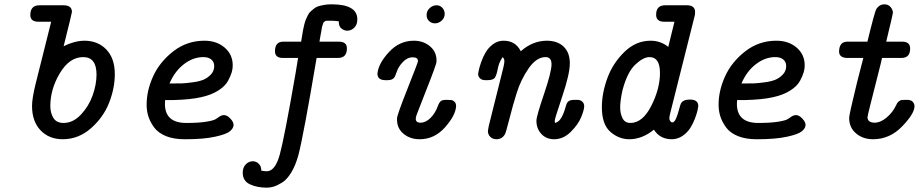

<svg xmlns="http://www.w3.org/2000/svg" viewBox="-20 -635 4239 881"><path d="M119.1 -565.9Q119.1 -610.8 161.1 -610.8H271Q310.1 -610.8 310.1 -580.1Q310.1 -575.2 272 -422.9Q321.8 -447.8 367.2 -448.2Q429.2 -448.2 468 -407.7Q506.8 -367.2 506.8 -294.9Q506.8 -230 480.5 -163.1Q454.1 -96.2 397 -46.1Q339.8 3.9 268.1 3.9Q205.1 3.9 166 -37.1Q127 -78.1 127 -148.9Q127 -183.1 143.1 -249L214.8 -535.2H157.2Q119.1 -535.2 119.1 -565.9ZM210.9 -147.9Q210.9 -117.2 224.9 -94Q238.8 -70.8 272 -70.8Q314.9 -70.8 351.1 -108.9Q387.2 -147 405 -197Q422.9 -247.1 422.9 -293Q422.9 -373 361.8 -373Q298.8 -373 254.9 -299.6Q210.9 -226.1 210.9 -147.9Z M652.8 -154.8Q652.8 -219.7 682.9 -285.4Q712.9 -351.1 775.4 -399.7Q837.9 -448.2 918 -448.2Q974.1 -448.2 1011 -416.5Q1047.9 -384.8 1047.9 -335Q1047.9 -319.8 1043.5 -304Q1039.1 -288.1 1026.4 -264.2Q1013.7 -240.2 981.7 -219.7Q949.7 -199.2 902.8 -189Q853 -177.7 772.9 -175.8H737.8Q736.8 -164.6 736.8 -158.2Q736.8 -71.3 834 -70.8Q890.1 -70.8 925.5 -76.4Q960.9 -82 970.9 -89.1Q981 -96.2 989.5 -101.6Q998 -106.9 1007.8 -106.9Q1022 -106.9 1036.9 -91.1Q1051.8 -75.2 1051.8 -62Q1051.8 -46.9 1035.4 -33Q1019 -19 966.6 -7.6Q914.1 3.9 832 3.9H826.7Q776.9 3.9 741.5 -10.5Q706.1 -24.9 687.5 -50Q668.9 -75.2 660.9 -100.6Q652.8 -126 652.8 -154.8ZM757.8 -252H770Q796.9 -252 814 -252.4Q831.1 -252.9 862.5 -257.1Q894 -261.2 913.1 -269Q932.1 -276.9 947.5 -293Q962.9 -309.1 962.9 -332Q962.9 -351.1 949.5 -362.1Q936 -373 913.1 -373Q866.2 -373 824 -340.6Q781.7 -308.1 757.8 -252Z M1093.8 157.2Q1093.8 133.3 1107.7 119.1Q1121.6 105 1139.6 105Q1156.7 105 1168 117.2Q1178.7 127.9 1178.7 145Q1178.7 146.5 1178.7 147.9Q1195.8 150.9 1203.6 150.9Q1242.7 150.9 1263.7 74.5Q1284.7 -2 1335.9 -296.9L1347.7 -369.1H1277.8Q1241.7 -369.1 1241.7 -399.9Q1241.7 -443.8 1279.8 -443.8H1361.8Q1362.8 -450.7 1366.2 -470.5Q1369.6 -490.2 1370.6 -497.1Q1371.6 -503.9 1375.7 -520.5Q1379.9 -537.1 1382.8 -543.9Q1385.7 -550.8 1391.8 -563.5Q1397.9 -576.2 1404.3 -581.5Q1410.6 -586.9 1420.2 -595Q1429.7 -603 1441.2 -606.4Q1452.6 -609.9 1467.8 -612.5Q1482.9 -615.2 1501 -615.2Q1619.6 -615.2 1619.6 -546.4Q1619.6 -521 1605.2 -507.6Q1590.8 -494.1 1573.7 -494.1Q1558.6 -494.1 1545.9 -504.9Q1534.7 -514.2 1534.7 -534.2Q1534.7 -535.6 1534.7 -537.1Q1516.6 -540 1496.6 -540H1495.6Q1488.8 -540 1485.4 -540Q1481.9 -540 1477.3 -539.6Q1472.7 -539.1 1470.7 -537.1Q1468.8 -535.2 1466.3 -533.7Q1463.9 -532.2 1462.9 -527.6Q1461.9 -522.9 1460 -519Q1458 -515.1 1456.8 -506.6Q1455.6 -498 1454.1 -490.5Q1452.6 -482.9 1450.2 -469.5Q1447.8 -456.1 1445.8 -443.8H1534.7Q1571.8 -443.8 1571.8 -413.1Q1571.8 -369.1 1530.8 -369.1H1432.6V-368.2Q1373.5 -18.1 1349.6 75.2Q1336.4 124 1316.2 157Q1295.9 189.9 1273.4 203.4Q1251 216.8 1235.4 221.4Q1219.7 226.1 1204.6 226.1Q1159.7 226.1 1126.7 210.7Q1093.8 195.3 1093.8 157.2Z M1711.9 -296.9Q1715.8 -342.8 1764.2 -395.5Q1812.5 -448.2 1878.9 -448.2Q1921.9 -448.2 1952.4 -423.1Q1982.9 -397.9 1982.9 -357.9V-352.1Q1982.9 -339.8 1933.6 -215.8Q1908.7 -151.9 1891.6 -107.9Q1887.7 -95.7 1887.7 -89.8Q1887.7 -71.8 1910.6 -71.8Q1934.6 -72.8 1956.1 -94.5Q1977.5 -116.2 1988.8 -147.9Q1996.6 -168.9 2006.8 -173.8Q2014.6 -176.8 2026.9 -176.8H2031.7Q2043.9 -176.8 2051.3 -175.8Q2058.6 -174.8 2065.7 -168Q2072.8 -161.1 2072.8 -147.9Q2070.8 -106 2022.2 -51Q1973.6 3.9 1905.8 3.9Q1861.8 3.9 1831.8 -21Q1801.8 -45.9 1801.8 -85.9V-91.8Q1801.8 -106.9 1849.9 -228Q1897.9 -349.1 1897.9 -354Q1897.9 -372.1 1874.5 -372.1Q1848.6 -372.1 1828.1 -350.1Q1807.6 -328.1 1800.8 -306.2L1792.5 -285.2Q1784.7 -267.1 1758.8 -267.1H1749.5Q1711.9 -267.1 1711.9 -296.9ZM1937.5 -565.9Q1937.5 -585 1951.7 -597.9Q1965.8 -610.8 1982.7 -610.8Q1999.5 -610.8 2010 -598.9Q2020.5 -586.9 2020.5 -571.8Q2020.5 -552.7 2006.6 -540.3Q1992.7 -527.8 1975.6 -527.8Q1960.4 -527.8 1949 -538.3Q1937.5 -548.8 1937.5 -565.9Z M2173.8 -295.9Q2173.8 -297.9 2176.8 -312Q2179.7 -326.2 2187.7 -349.6Q2195.8 -373 2208.3 -394.5Q2220.7 -416 2242.2 -432.1Q2263.7 -448.2 2290.5 -448.2Q2345.7 -448.2 2369.6 -399.9Q2423.8 -447.8 2488.8 -448.2Q2537.6 -448.2 2566.2 -421.1Q2594.7 -394 2594.7 -344.2Q2594.7 -296.4 2560.1 -193.1Q2525.4 -89.8 2525.4 -81.1Q2525.4 -74.2 2526.4 -70.8Q2543.5 -74.7 2554.4 -92.8Q2565.4 -110.8 2572.5 -135Q2579.6 -159.2 2581.5 -162.1Q2589.4 -176.8 2613.3 -176.8Q2614.3 -176.8 2614.7 -176.8H2629.4Q2643.6 -176.8 2652.1 -168.5Q2660.6 -160.2 2660.6 -147.9Q2660.6 -131.8 2647.2 -98.4Q2633.8 -64.9 2599.6 -30.5Q2565.4 3.9 2522.5 3.9Q2486.3 3.9 2463.9 -20.5Q2441.4 -44.9 2441.4 -81.1Q2441.4 -101.1 2476.1 -203.1Q2510.7 -305.2 2510.7 -339.8Q2510.7 -373 2483.4 -373Q2441.4 -373 2405.5 -321Q2369.6 -269 2350.6 -207.5Q2331.5 -146 2316.2 -85Q2300.8 -23.9 2296.4 -18.1Q2283.2 3.9 2257.8 3.9Q2241.7 3.9 2230.2 -6.6Q2218.8 -17.1 2218.8 -34.2Q2218.8 -37.1 2222.7 -57.1L2288.6 -320.8Q2294.4 -342.8 2294.4 -355Q2294.4 -364.7 2286.6 -373Q2269.5 -349.1 2264.2 -320.1Q2258.8 -291 2251 -279.1Q2243.2 -267.1 2215.8 -267.1H2208.5Q2190.4 -267.1 2182.1 -275.9Q2173.8 -284.7 2173.8 -295.9Z M2741.7 -143.1Q2741.7 -207 2766.6 -275.6Q2791.5 -344.2 2844.5 -396.2Q2897.5 -448.2 2965.3 -448.2Q3011.2 -448.2 3046.4 -419.9L3074.7 -535.2H3028.3Q2990.2 -535.2 2990.7 -567.9Q2990.7 -610.8 3032.7 -610.8H3131.3Q3169.4 -610.8 3169.4 -580.1Q3169.4 -567.9 3167.5 -562L3055.7 -117.2Q3051.8 -101.1 3051.3 -92.8Q3051.3 -85.9 3054.4 -81.1Q3057.6 -76.2 3060.1 -74.7Q3062.5 -73.2 3064.5 -73.2Q3074.2 -73.2 3081.8 -90.6Q3089.4 -107.9 3095.5 -131.3Q3101.6 -154.8 3104.5 -160.2Q3114.3 -178.2 3145.5 -178.2Q3184.6 -178.2 3184.1 -147.9Q3184.1 -144 3180.9 -129.6Q3177.7 -115.2 3169.2 -92Q3160.6 -68.8 3147.5 -47.9Q3134.3 -26.9 3111.8 -11.5Q3089.4 3.9 3062.5 3.9Q3008.3 3.9 2980.5 -40Q2926.3 3.9 2867.7 3.9Q2819.8 3.9 2780.8 -30Q2741.7 -64 2741.7 -143.1ZM2825.7 -142.1Q2825.7 -113.3 2836.7 -92Q2847.7 -70.8 2872.6 -70.8Q2928.7 -70.8 2968.5 -149.4Q3008.3 -228 3008.3 -299.8Q3008.3 -373 2960.4 -373Q2931.6 -373 2895 -338.6Q2858.4 -304.2 2836.4 -221.2Q2825.7 -172.9 2825.7 -142.1Z M3277.3 -154.8Q3277.3 -219.7 3307.4 -285.4Q3337.4 -351.1 3399.9 -399.7Q3462.4 -448.2 3542.5 -448.2Q3598.6 -448.2 3635.5 -416.5Q3672.4 -384.8 3672.4 -335Q3672.4 -319.8 3668 -304Q3663.6 -288.1 3650.9 -264.2Q3638.2 -240.2 3606.2 -219.7Q3574.2 -199.2 3527.3 -189Q3477.5 -177.7 3397.5 -175.8H3362.3Q3361.3 -164.6 3361.3 -158.2Q3361.3 -71.3 3458.5 -70.8Q3514.6 -70.8 3550 -76.4Q3585.4 -82 3595.5 -89.1Q3605.5 -96.2 3614 -101.6Q3622.6 -106.9 3632.3 -106.9Q3646.5 -106.9 3661.4 -91.1Q3676.3 -75.2 3676.3 -62Q3676.3 -46.9 3659.9 -33Q3643.6 -19 3591.1 -7.6Q3538.6 3.9 3456.5 3.9H3451.2Q3401.4 3.9 3366 -10.5Q3330.6 -24.9 3312 -50Q3293.5 -75.2 3285.4 -100.6Q3277.3 -126 3277.3 -154.8ZM3382.3 -252H3394.5Q3421.4 -252 3438.5 -252.4Q3455.6 -252.9 3487.1 -257.1Q3518.6 -261.2 3537.6 -269Q3556.6 -276.9 3572 -293Q3587.4 -309.1 3587.4 -332Q3587.4 -351.1 3574 -362.1Q3560.5 -373 3537.6 -373Q3490.7 -373 3448.5 -340.6Q3406.2 -308.1 3382.3 -252Z M3830.1 -398.9Q3831.1 -443.8 3868.2 -443.8H3960.4V-444.8Q3993.7 -582 4001.5 -594.2Q4015.6 -615.2 4038.1 -615.2Q4056.2 -615.2 4066.7 -602.5Q4077.1 -589.8 4077.1 -577.1Q4077.1 -570.3 4046.4 -443.8H4120.1Q4156.2 -443.8 4156.2 -412.1Q4156.2 -369.1 4116.2 -369.1H4027.3Q4023.4 -350.1 4006.3 -283.4Q3989.3 -216.8 3974.9 -159.4Q3960.4 -102.1 3960.4 -96.2Q3962.4 -72.3 3991.7 -72.3Q3992.2 -72.3 3992.2 -71.8Q4021 -72.3 4048.3 -95.7Q4076.2 -119.1 4091.3 -150.9Q4096.2 -163.1 4103.3 -168.9Q4110.4 -174.8 4115.2 -175.8Q4120.1 -176.8 4130.4 -176.8H4143.6Q4160.6 -176.8 4168.5 -167.5Q4176.3 -158.2 4176.3 -147.9Q4176.3 -113.8 4119.4 -54.9Q4062.5 3.9 3986.3 3.9Q3939.5 3.9 3908 -22.9Q3876.5 -49.8 3876.5 -92.8Q3876.5 -93.8 3876.5 -95.2Q3876.5 -109.4 3912.1 -254.9Q3930.2 -322.8 3941.4 -369.1H3867.2Q3830.1 -370.1 3830.1 -398.9Z"/></svg>

Font: CMU Typewriter Text
Style: BoldItalic
Weight: 700
Italic angle: -14.04°
Version: Version 0.7.0